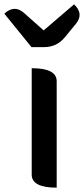

<svg xmlns="http://www.w3.org/2000/svg" viewBox="-59 -864 386 884"><path d="M202 0Q87 0 87 -60V-550Q202 -550 202 -490V0ZM86 -647 -39 -801Q7 -844 52 -804L142 -724L282 -844Q328 -801 291 -755L240 -693Q203 -647 144 -647Z"/></svg>

Font: Swei Half Moon CJK SC
Style: Medium
Weight: 500
Version: Version 2.071